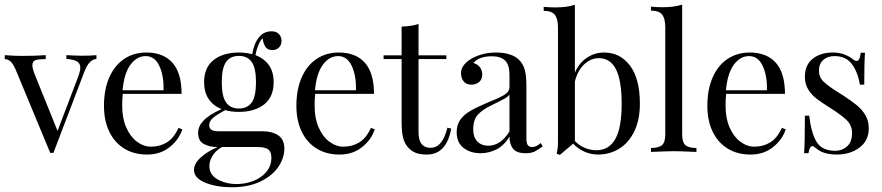

<svg xmlns="http://www.w3.org/2000/svg" viewBox="-22 -652 3786 824"><path d="M391.9 -415.3V-399.2Q375.8 -397.6 363.3 -384.7Q350.8 -371.8 339.5 -342.7L207.3 4H193.5L45.2 -353.2Q33.1 -380.6 21.8 -389.5Q10.5 -398.4 -1.6 -398.4V-415.3Q40.3 -412.1 69.4 -412.1Q131.5 -412.1 174.2 -415.3V-398.4Q144.4 -398.4 130.6 -394Q116.9 -389.5 116.9 -371Q116.9 -359.7 125.8 -335.5L225 -90.3L313.7 -323.4Q322.6 -347.6 322.6 -361.3Q322.6 -379.8 308.5 -388.3Q294.4 -396.8 262.9 -399.2V-415.3Q304.8 -412.9 330.6 -412.9Q366.1 -412.9 391.9 -415.3Z M760.5 -96.8Q746 -52.4 706 -20.6Q666.1 11.3 609.7 11.3Q552.4 11.3 510.5 -14.9Q468.5 -41.1 446.4 -88.3Q424.2 -135.5 424.2 -197.6Q424.2 -267.7 446.8 -319.4Q469.4 -371 510.5 -398.8Q551.6 -426.6 606.5 -426.6Q679 -426.6 718.1 -382.7Q757.3 -338.7 757.3 -249.2H504.8Q502.4 -226.6 502.4 -197.6Q502.4 -144.4 519.8 -104.8Q537.1 -65.3 565.7 -44Q594.4 -22.6 625.8 -22.6Q664.5 -22.6 694.4 -41.1Q724.2 -59.7 744.4 -103.2ZM504 -264.5H679.8Q681.5 -327.4 661.7 -369.4Q641.9 -411.3 603.2 -411.3Q565.3 -411.3 537.9 -374.2Q510.5 -337.1 504 -264.5Z M1198.4 -13.7Q1198.4 25 1173.4 62.9Q1148.4 100.8 1097.2 126.2Q1046 151.6 972.6 151.6Q906.5 151.6 858.5 131.9Q810.5 112.1 810.5 77.4Q810.5 50 839.5 23.8Q868.5 -2.4 912.1 -21H908.9Q878.2 -21 853.2 -33.9Q828.2 -46.8 828.2 -82.3Q828.2 -109.7 851.2 -134.3Q874.2 -158.9 929 -183.9Q893.5 -197.6 873.8 -226.6Q854 -255.6 854 -299.2Q854 -362.9 895.2 -394.8Q936.3 -426.6 1003.2 -426.6Q1033.9 -426.6 1060.5 -419.4Q1067.7 -464.5 1088.7 -491.1Q1109.7 -517.7 1143.5 -517.7Q1163.7 -517.7 1175 -506Q1186.3 -494.4 1186.3 -475.8Q1186.3 -459.7 1175.4 -448.4Q1164.5 -437.1 1147.6 -437.1Q1127.4 -437.1 1118.1 -449.6Q1108.9 -462.1 1104.8 -487.9Q1092.7 -476.6 1083.1 -448.4Q1077.4 -433.1 1074.2 -415.3Q1111.3 -401.6 1131.9 -372.6Q1152.4 -343.5 1152.4 -299.2Q1152.4 -235.5 1111.3 -203.6Q1070.2 -171.8 1003.2 -171.8Q969.4 -171.8 942.7 -179.8L943.5 -179Q910.5 -161.3 893.1 -146.8Q875.8 -132.3 875.8 -115.3Q875.8 -101.6 885.1 -95.2Q894.4 -88.7 914.5 -88.7H1104Q1146 -88.7 1172.2 -71Q1198.4 -53.2 1198.4 -13.7ZM929.8 -299.2Q929.8 -237.9 948.4 -212.1Q966.9 -186.3 1003.2 -186.3Q1039.5 -186.3 1058.1 -212.1Q1076.6 -237.9 1076.6 -299.2Q1076.6 -360.5 1058.1 -386.3Q1039.5 -412.1 1003.2 -412.1Q966.9 -412.1 948.4 -386.3Q929.8 -360.5 929.8 -299.2ZM1142.7 24.2Q1142.7 0.8 1129.8 -10.1Q1116.9 -21 1081.5 -21H930.6Q905.6 -7.3 891.1 14.9Q876.6 37.1 876.6 60.5Q876.6 98.4 912.5 118.1Q948.4 137.9 994.4 137.9Q1029.8 137.9 1064.1 125Q1098.4 112.1 1120.6 86.3Q1142.7 60.5 1142.7 24.2Z M1586.3 -96.8Q1571.8 -52.4 1531.9 -20.6Q1491.9 11.3 1435.5 11.3Q1378.2 11.3 1336.3 -14.9Q1294.4 -41.1 1272.2 -88.3Q1250 -135.5 1250 -197.6Q1250 -267.7 1272.6 -319.4Q1295.2 -371 1336.3 -398.8Q1377.4 -426.6 1432.3 -426.6Q1504.8 -426.6 1544 -382.7Q1583.1 -338.7 1583.1 -249.2H1330.6Q1328.2 -226.6 1328.2 -197.6Q1328.2 -144.4 1345.6 -104.8Q1362.9 -65.3 1391.5 -44Q1420.2 -22.6 1451.6 -22.6Q1490.3 -22.6 1520.2 -41.1Q1550 -59.7 1570.2 -103.2ZM1329.8 -264.5H1505.6Q1507.3 -327.4 1487.5 -369.4Q1467.7 -411.3 1429 -411.3Q1391.1 -411.3 1363.7 -374.2Q1336.3 -337.1 1329.8 -264.5Z M1774.2 -414.5H1893.5V-398.4H1774.2V-86.3Q1774.2 -50 1787.5 -33.9Q1800.8 -17.7 1825.8 -17.7Q1850.8 -17.7 1868.5 -37.9Q1886.3 -58.1 1898.4 -104L1914.5 -100Q1894.4 11.3 1809.7 11.3Q1782.3 11.3 1764.5 4.8Q1746.8 -1.6 1733.1 -15.3Q1715.3 -33.1 1708.5 -58.9Q1701.6 -84.7 1701.6 -128.2V-398.4H1624.2V-414.5H1701.6V-537.9Q1746.8 -539.5 1774.2 -549.2Z M2204.8 -396Q2223.4 -377.4 2230.2 -352.4Q2237.1 -327.4 2237.1 -283.1V-58.9Q2237.1 -38.7 2242.7 -29.8Q2248.4 -21 2262.1 -21Q2271.8 -21 2280.2 -25.4Q2288.7 -29.8 2298.4 -37.9L2307.3 -24.2Q2286.3 -8.1 2271.4 -1.2Q2256.5 5.6 2233.9 5.6Q2195.2 5.6 2179.8 -13.7Q2164.5 -33.1 2164.5 -66.1Q2141.1 -26.6 2108.1 -10.5Q2075 5.6 2040.3 5.6Q1996.8 5.6 1967.3 -17.3Q1937.9 -40.3 1937.9 -84.7Q1937.9 -115.3 1952.8 -137.1Q1967.7 -158.9 1994.8 -175Q2021.8 -191.1 2067.7 -210.5L2084.7 -217.7Q2127.4 -234.7 2146 -247.2Q2164.5 -259.7 2164.5 -279V-329Q2164.5 -375.8 2144.8 -393.1Q2125 -410.5 2089.5 -410.5Q2033.1 -410.5 2009.7 -381.5Q2025.8 -377.4 2036.7 -364.5Q2047.6 -351.6 2047.6 -332.3Q2047.6 -312.1 2034.7 -300.4Q2021.8 -288.7 2000 -288.7Q1979.8 -288.7 1968.1 -302.4Q1956.5 -316.1 1956.5 -338.7Q1956.5 -370.2 1994.4 -396Q2013.7 -408.9 2042.7 -417.7Q2071.8 -426.6 2107.3 -426.6Q2140.3 -426.6 2165.3 -418.5Q2190.3 -410.5 2204.8 -396ZM2087.1 -200Q2050.8 -183.1 2029.8 -160.9Q2008.9 -138.7 2008.9 -97.6Q2008.9 -62.9 2026.6 -44.8Q2044.4 -26.6 2073.4 -26.6Q2126.6 -26.6 2164.5 -87.9V-246Q2158.1 -237.1 2144.8 -229.4Q2131.5 -221.8 2087.1 -200Z M2724.2 -207.3Q2724.2 -137.1 2700 -87.9Q2675.8 -38.7 2635.1 -13.7Q2594.4 11.3 2544.4 11.3Q2514.5 11.3 2486.7 -0.8Q2458.9 -12.9 2437.9 -35.5L2380.6 12.9L2366.9 7.3Q2372.6 -12.9 2372.6 -39.5V-534.7Q2372.6 -571.8 2358.9 -588.7Q2345.2 -605.6 2311.3 -605.6V-622.6Q2337.1 -620.2 2361.3 -620.2Q2412.1 -620.2 2445.2 -631.5V-340.3Q2462.9 -381.5 2496.4 -404Q2529.8 -426.6 2571 -426.6Q2639.5 -426.6 2681.9 -370.2Q2724.2 -313.7 2724.2 -207.3ZM2646 -207.3Q2646 -305.6 2621.8 -354Q2597.6 -402.4 2547.6 -402.4Q2513.7 -402.4 2485.5 -376.2Q2457.3 -350 2445.2 -302.4V-46.8Q2463.7 -27.4 2487.9 -17.3Q2512.1 -7.3 2537.9 -7.3Q2591.9 -7.3 2619 -56Q2646 -104.8 2646 -207.3Z M2905.6 -75Q2905.6 -41.9 2919.4 -29.4Q2933.1 -16.9 2966.9 -16.9V0Q2892.7 -3.2 2869.4 -3.2Q2846 -3.2 2771.8 0V-16.9Q2805.6 -16.9 2819.4 -29.4Q2833.1 -41.9 2833.1 -75V-535.5Q2833.1 -572.6 2819.4 -589.5Q2805.6 -606.5 2771.8 -606.5V-623.4Q2796.8 -621 2821.8 -621Q2872.6 -621 2905.6 -632.3Z M3350 -96.8Q3335.5 -52.4 3295.6 -20.6Q3255.6 11.3 3199.2 11.3Q3141.9 11.3 3100 -14.9Q3058.1 -41.1 3035.9 -88.3Q3013.7 -135.5 3013.7 -197.6Q3013.7 -267.7 3036.3 -319.4Q3058.9 -371 3100 -398.8Q3141.1 -426.6 3196 -426.6Q3268.5 -426.6 3307.7 -382.7Q3346.8 -338.7 3346.8 -249.2H3094.4Q3091.9 -226.6 3091.9 -197.6Q3091.9 -144.4 3109.3 -104.8Q3126.6 -65.3 3155.2 -44Q3183.9 -22.6 3215.3 -22.6Q3254 -22.6 3283.9 -41.1Q3313.7 -59.7 3333.9 -103.2ZM3093.5 -264.5H3269.4Q3271 -327.4 3251.2 -369.4Q3231.5 -411.3 3192.7 -411.3Q3154.8 -411.3 3127.4 -374.2Q3100 -337.1 3093.5 -264.5Z M3639.5 -396.8Q3648.4 -390.3 3654 -390.3Q3668.5 -390.3 3671.8 -425.8H3690.3Q3687.1 -386.3 3687.1 -288.7H3668.5Q3659.7 -341.9 3634.3 -376.6Q3608.9 -411.3 3558.9 -411.3Q3529.8 -411.3 3511.3 -394.8Q3492.7 -378.2 3492.7 -349.2Q3492.7 -321 3512.1 -302Q3531.5 -283.1 3574.2 -256.5Q3581.5 -252.4 3596 -242.7Q3633.1 -218.5 3655.6 -200Q3678.2 -181.5 3692.3 -157.3Q3706.5 -133.1 3706.5 -101.6Q3706.5 -48.4 3666.5 -18.5Q3626.6 11.3 3568.5 11.3Q3532.3 11.3 3504.8 0Q3487.1 -8.9 3471.8 -21.8Q3468.5 -25 3464.5 -25Q3458.9 -25 3454.4 -16.9Q3450 -8.9 3447.6 5.6H3429Q3432.3 -40.3 3432.3 -155.6H3450.8Q3459.7 -79.8 3483.1 -42.3Q3506.5 -4.8 3562.9 -4.8Q3591.1 -4.8 3612.9 -23.4Q3634.7 -41.9 3634.7 -81.5Q3634.7 -112.9 3613.3 -134.7Q3591.9 -156.5 3543.5 -187.1Q3504 -212.1 3482.7 -228.2Q3461.3 -244.4 3446.8 -267.7Q3432.3 -291.1 3432.3 -322.6Q3432.3 -373.4 3466.1 -400Q3500 -426.6 3551.6 -426.6Q3580.6 -426.6 3603.2 -417.7Q3625.8 -408.9 3639.5 -396.8Z"/></svg>

Font: Playfair Display
Style: Regular
Weight: 400
Designer: Claus Eggers Sørensen
Foundry: Claus Eggers Sørensen
Version: Version 1.005; ttfautohint (v1.2) -l 10 -r 42 -G 200 -x 21 -